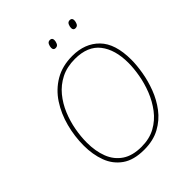

<svg xmlns="http://www.w3.org/2000/svg" viewBox="-243 -1044 1203 1203"><g transform="rotate(-45 358.0 -442.5)"><path d="M334 10Q242 10 187 -29Q132 -68 108 -133Q84 -198 84 -276Q84 -358 105 -438Q126 -518 168.5 -583Q211 -648 276.5 -686.5Q342 -725 431 -725Q542 -725 609 -657Q676 -589 676 -446Q676 -399 666 -339Q656 -279 633 -218Q610 -157 571 -105.5Q532 -54 473.5 -22Q415 10 334 10ZM335 -15Q406 -15 458.5 -44Q511 -73 547.5 -121Q584 -169 606.5 -226Q629 -283 639 -340.5Q649 -398 649 -445Q649 -563 595.5 -631.5Q542 -700 429 -700Q358 -700 305 -673Q252 -646 215 -601Q178 -556 155 -500.5Q132 -445 121.5 -387Q111 -329 111 -277Q111 -200 134 -141Q157 -82 206.5 -48.5Q256 -15 335 -15ZM568 -833Q549 -833 549 -854Q549 -867 555.5 -881Q562 -895 578 -895Q598 -895 598 -874Q598 -861 591.5 -847Q585 -833 568 -833ZM392 -833Q373 -833 373 -854Q373 -867 379.5 -881Q386 -895 402 -895Q422 -895 422 -874Q422 -861 415.5 -847Q409 -833 392 -833Z"/></g></svg>

Font: Noto Sans Thin
Style: Italic
Weight: 100
Italic angle: -12°
Designer: Monotype Design Team
Foundry: Monotype Imaging Inc.
Version: Version 2.013; ttfautohint (v1.8.4.7-5d5b)